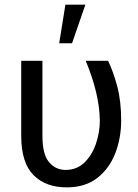

<svg xmlns="http://www.w3.org/2000/svg" viewBox="-20 -787 586 817"><path d="M70.3 -528.3H160.6V-208Q160.6 -130.4 188.5 -97.2Q216.3 -64 259.3 -64Q307.1 -64 339.6 -95.7Q372.1 -127.4 388.4 -175.8Q404.8 -224.1 404.8 -274.4Q403.3 -387.7 344.7 -528.3H439.9Q461.9 -482.9 478.8 -419.9Q495.6 -356.9 495.6 -274.9Q495.6 -199.7 470.5 -134.8Q445.3 -69.8 394 -29.8Q342.8 10.3 263.7 10.3Q174.8 10.3 122.8 -41.7Q70.8 -93.8 70.3 -207ZM231.9 -603 258.3 -767.1H343.3L286.6 -603Z"/></svg>

Font: Roboto21382017
Style: Regular
Weight: 400
Designer: Christian Robertson
Foundry: Google
Version: Version 2.138; 2017